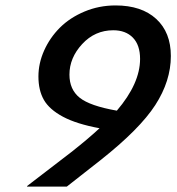

<svg xmlns="http://www.w3.org/2000/svg" viewBox="-20 -690 654 710"><path d="M244.1 -127.9Q306.2 -176.8 348.1 -215.8Q263.2 -231.4 212.9 -258.3Q162.6 -285.2 142.3 -320.6Q122.1 -356 122.1 -407.2Q122.1 -456.1 143.3 -503.4Q164.6 -550.8 201.4 -587.6Q238.3 -624.5 292.2 -647.2Q346.2 -669.9 407.2 -669.9Q503.4 -669.9 557.6 -620.1Q611.8 -570.3 611.8 -482.9Q611.8 -390.6 554.2 -301.5Q496.6 -212.4 352.1 -98.1L227.1 0H80.1V-2ZM236.8 -414.1Q236.8 -358.9 274.7 -328.6Q312.5 -298.3 412.1 -280.8Q498 -381.3 498 -472.2Q498 -523.4 471.4 -550.8Q444.8 -578.1 398.9 -578.1Q331.1 -578.1 283.9 -527.1Q236.8 -476.1 236.8 -414.1Z"/></svg>

Font: IntelOne Mono Medium
Style: Italic
Weight: 500
Italic angle: -16°
Designer: Fred Shallcrass
Foundry: Frere-Jones Type LLC
Version: Version 1.200;hotconv 1.1.0;makeotfexe 2.6.0;FJTRelease1.2